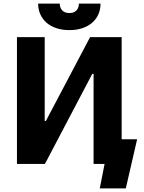

<svg xmlns="http://www.w3.org/2000/svg" viewBox="-20 -905 795 1060"><path d="M73.6 0H228L489.4 -497.2H496.6V0H651.6V-700H477.4L233.2 -237H226.8V-700H73.6ZM190.6 -885.2Q190.6 -852.1 202.9 -825.3Q215.3 -798.5 237.3 -779.3Q259.4 -760 291.6 -749.4Q323.7 -738.8 363.2 -738.8Q402.7 -738.8 434.4 -749.4Q466.2 -760 488.5 -779.3Q510.7 -798.5 522.9 -825.3Q535 -852.1 535 -885.2H415.6Q415.6 -861.6 401.9 -847.3Q388.3 -833 363 -833Q337.8 -833 323.9 -847.2Q310 -861.5 310 -885.2ZM530.8 135H674.6L737 -136H584.6L651.6 0H557.4Z"/></svg>

Font: Fixel Variable
Style: Regular
Weight: 100
Width: 3
Designer: AlfaBravo + MacPaw
Foundry: Kyrylo Tkachov, Marchela Mozhyna, Serhii Makarenko, Maria Weinstein, Zakhar Kryvoshyya
Version: Version 1.211